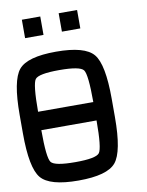

<svg xmlns="http://www.w3.org/2000/svg" viewBox="-115 -1205 980 1284"><g transform="rotate(-10 375.0 -562.5)"><path d="M312.5 -875Q507.8 -875 566.4 -804.7Q625 -734.4 625 -500V-375Q625 -140.6 566.4 -70.3Q507.8 0 312.5 0Q117.2 0 58.6 -70.3Q0 -140.6 0 -375V-500Q0 -734.4 58.6 -804.7Q117.2 -875 312.5 -875ZM125 -375Q125 -187.5 148.4 -156.2Q171.9 -125 312.5 -125Q453.1 -125 476.6 -156.2Q500 -187.5 500 -375ZM312.5 -750Q171.9 -750 148.4 -718.8Q125 -687.5 125 -500H500Q500 -687.5 476.6 -718.8Q453.1 -750 312.5 -750ZM500 -1125V-1000H375V-1125ZM250 -1125V-1000H125V-1125Z"/></g></svg>

Font: CraftyPE
Style: Regular
Weight: 400
Designer: Erek Butcher
Foundry: Haunted Coop
Version: Version 0.018;April 4, 2024;FontCreator 15.0.0.2962 64-bit